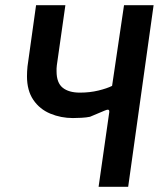

<svg xmlns="http://www.w3.org/2000/svg" viewBox="-20 -720 631 740"><path d="M360 0 401 -287Q402 -296 397.5 -297Q393 -298 384 -294L327 -270Q313 -267 294 -266Q275 -265 261 -265Q215 -265 174 -282Q133 -299 108.5 -335Q84 -371 84 -426Q84 -435 84.5 -444.5Q85 -454 86 -464L119 -700H232L199 -468Q198 -462 198 -456Q198 -450 198 -445Q198 -401 221.5 -382Q245 -363 288 -363Q326 -363 359 -371Q392 -379 412 -389L458 -700H572L474 0Z"/></svg>

Font: Finlandica Medium
Style: Italic
Weight: 500
Italic angle: -8°
Designer: Niklas Ekholm, Juho Hiilivirta, Jaakko Suomalainen
Foundry: Helsinki Type Studio
Version: Version 1.063